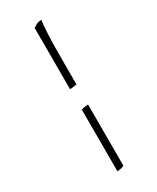

<svg xmlns="http://www.w3.org/2000/svg" viewBox="-249 -868 926 1135"><g transform="rotate(-30 214.5 -300.0)"><path d="M192 -360V-777Q200 -785 215.5 -792.5Q231 -800 250 -800Q246 -777 242.5 -714.5Q239 -652 239 -556V-366Q227 -363 214.5 -361.5Q202 -360 192 -360ZM192 200V-221Q203 -224 215.5 -226Q228 -228 239 -228V190Q232 193 220 196.5Q208 200 192 200Z"/></g></svg>

Font: Texturina Thin
Style: Regular
Weight: 100
Designer: Guillermo Torres Carreño
Foundry: Omnibus-Type
Version: Version 1.002; ttfautohint (v1.8.3)